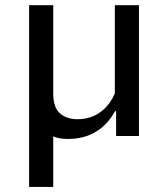

<svg xmlns="http://www.w3.org/2000/svg" viewBox="-20 -534 660 754"><path d="M431 -513.7H525.7V0H436V-124L431 -131ZM94.3 200V-513.7H189V-167.8Q189 -112.2 215.2 -89Q241.5 -65.8 284.8 -65.8Q320.5 -65.8 350.2 -79.6Q379.8 -93.3 401.7 -119.1Q423.5 -144.8 436.3 -180.7L451.5 -97.3H431.5Q403.3 -44.8 356.5 -16.6Q309.7 11.7 247 11.7Q211.3 11.7 186.6 0.9Q161.8 -9.8 147.9 -29.3Q134 -48.8 129.7 -75L189 -67.7V200Z"/></svg>

Font: Monaspace Krypton Var
Style: Regular
Weight: 400
Designer: Riley Cran and the Lettermatic Team
Version: Version 1.101 (Monaspace Krypton Var)